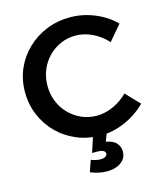

<svg xmlns="http://www.w3.org/2000/svg" viewBox="-133 -807 962 1127"><g transform="rotate(-15 348.0 -243.0)"><path d="M593 -505Q556 -547 505 -571.5Q454 -596 403 -596Q354 -596 311.5 -577.5Q269 -559 236.5 -525.5Q204 -492 186 -448Q168 -404 168 -353Q168 -302 186 -257.5Q204 -213 236.5 -180Q269 -147 311.5 -128Q354 -109 403 -109Q454 -109 504 -131.5Q554 -154 593 -193L672 -110Q637 -74 591.5 -47Q546 -20 496.5 -5.5Q447 9 396 9Q319 9 252.5 -18.5Q186 -46 136.5 -95Q87 -144 59 -210Q31 -276 31 -351Q31 -427 59 -491.5Q87 -556 138 -605Q189 -654 255.5 -681Q322 -708 401 -708Q452 -708 500.5 -694.5Q549 -681 593 -656.5Q637 -632 671 -597ZM353 -8 434 0 414 52Q459 60 477.5 82.5Q496 105 496 132Q496 162 479.5 182Q463 202 436.5 212Q410 222 377 222Q351 222 324.5 216Q298 210 277 201L301 132Q314 137 329.5 140.5Q345 144 358 144Q378 144 388.5 136.5Q399 129 399 120Q399 108 386.5 101.5Q374 95 349 95Q343 95 333 95Q323 95 319 95Z"/></g></svg>

Font: Alexandria Medium
Style: Regular
Weight: 500
Designer: Mohamed Gaber
Foundry: Kief Type Foundry
Version: Version 5.100